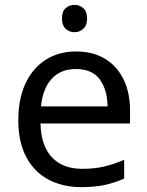

<svg xmlns="http://www.w3.org/2000/svg" viewBox="-20 -757 604 787"><path d="M292 -546Q361 -546 410.5 -516Q460 -486 486.5 -431.5Q513 -377 513 -304V-251H146Q148 -160 192.5 -112.5Q237 -65 317 -65Q368 -65 407.5 -74.5Q447 -84 489 -102V-25Q448 -7 408 1.5Q368 10 313 10Q237 10 178.5 -21Q120 -52 87.5 -113.5Q55 -175 55 -264Q55 -352 84.5 -415Q114 -478 167.5 -512Q221 -546 292 -546ZM291 -474Q228 -474 191.5 -433.5Q155 -393 148 -321H421Q420 -389 389 -431.5Q358 -474 291 -474ZM286 -737Q306 -737 321.5 -723.5Q337 -710 337 -681Q337 -653 321.5 -639Q306 -625 286 -625Q264 -625 249 -639Q234 -653 234 -681Q234 -710 249 -723.5Q264 -737 286 -737Z"/></svg>

Font: Noto Sans Nag Mundari
Style: Regular
Weight: 400
Designer: Muthu Nedumaran
Version: Version 1.000; ttfautohint (v1.8.4.7-5d5b)